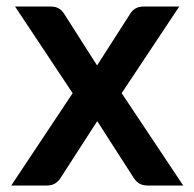

<svg xmlns="http://www.w3.org/2000/svg" viewBox="-20 -571 598 591"><path d="M543.9 0H434.1Q419.9 0 409.7 -5.6Q399.4 -11.2 391.6 -23.4L279.3 -198.2L166.5 -23.4Q158.7 -11.2 148.4 -5.6Q138.2 0 124 0H14.6L203.6 -284.2L26.4 -550.8H136.2Q150.4 -550.8 160.6 -545.2Q170.9 -539.6 178.2 -527.3L278.8 -369.6L379.9 -527.3Q387.2 -539.6 397.5 -545.2Q407.7 -550.8 421.9 -550.8H531.7L354.5 -284.2Z"/></svg>

Font: Lycee Sans SemiBold
Style: Regular
Weight: 600
Designer: Justin Alvin
Foundry: Alkove Design
Version: Version 1.030